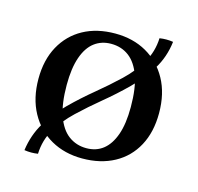

<svg xmlns="http://www.w3.org/2000/svg" viewBox="-83 -569 718 698"><g transform="rotate(15 276.0 -220.0)"><path d="M435 -480Q461 -484 486 -480Q479 -421 449.5 -373.5Q420 -326 379 -285.5Q338 -245 293 -208Q248 -171 208.5 -133.5Q169 -96 144 -54Q119 -12 117 40Q92 44 66 40Q74 -19 103 -66.5Q132 -114 173 -154.5Q214 -195 259 -232Q304 -269 343.5 -306.5Q383 -344 408 -386.5Q433 -429 435 -480ZM271 -415Q235 -415 208.5 -395Q182 -375 167.5 -333.5Q153 -292 153 -229Q153 -159 169 -113.5Q185 -68 214 -46.5Q243 -25 281 -25L276 15Q210 15 158.5 -14Q107 -43 77.5 -97Q48 -151 48 -224Q48 -295 76.5 -347Q105 -399 156 -427Q207 -455 276 -455ZM281 -25Q318 -25 344 -45.5Q370 -66 384.5 -107Q399 -148 399 -211Q399 -282 383 -327Q367 -372 338.5 -393.5Q310 -415 271 -415L276 -455Q343 -455 394 -426Q445 -397 474.5 -343.5Q504 -290 504 -216Q504 -145 476 -93Q448 -41 396.5 -13Q345 15 276 15Z"/></g></svg>

Font: Poltawski Nowy
Style: Regular
Weight: 400
Designer: Adam Pótawski, Mateusz Machalski, Borys Kosmynka, Ania Wieluska
Foundry: Capitalics.wtf
Version: Version 1.001;gftools[0.9.25]